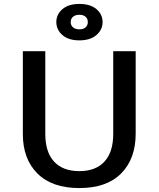

<svg xmlns="http://www.w3.org/2000/svg" viewBox="-20 -940 805 975"><path d="M96 0ZM96 -259V-680H210V-260Q210 -168 254.5 -119.5Q299 -71 383 -71Q466 -71 510.5 -119.5Q555 -168 555 -260V-680H669V-261Q669 -134 595.5 -59.5Q522 15 383 15Q244 15 170 -59Q96 -133 96 -259ZM266 -828Q266 -867 297 -893.5Q328 -920 383 -920Q439 -920 470 -893.5Q501 -867 501 -828Q501 -789 469.5 -762Q438 -735 383 -735Q328 -735 297 -762Q266 -789 266 -828ZM426 -828Q426 -845 414.5 -855Q403 -865 383 -865Q363 -865 351 -855Q339 -845 339 -828Q339 -811 351 -801Q363 -791 383 -791Q403 -791 414.5 -801Q426 -811 426 -828Z"/></svg>

Font: Martel Sans SemiBold
Style: Regular
Weight: 600
Designer: Dan Reynolds and Mathieu Réguer
Foundry: Dan Reynolds and Mathieu Réguer
Version: Version 1.002; ttfautohint (v1.1) -l 5 -r 5 -G 72 -x 0 -D la